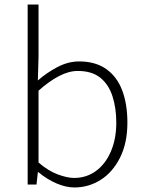

<svg xmlns="http://www.w3.org/2000/svg" viewBox="-20 -814 638 847"><path d="M308 13Q271 13 229 -5Q187 -23 150 -54H147L141 0H102V-794H150V-564L147 -459Q187 -494 234 -518.5Q281 -543 329 -543Q401 -543 448.5 -509.5Q496 -476 519 -415.5Q542 -355 542 -273Q542 -183 509.5 -118.5Q477 -54 424 -20.5Q371 13 308 13ZM307 -29Q361 -29 403 -59.5Q445 -90 469 -145.5Q493 -201 493 -273Q493 -338 476 -390Q459 -442 422 -471.5Q385 -501 323 -501Q284 -501 240.5 -478.5Q197 -456 150 -414V-97Q193 -60 235 -44.5Q277 -29 307 -29Z"/></svg>

Font: Noto Sans KR ExtraLight
Style: Regular
Weight: 250
Designer: Ryoko NISHIZUKA  (kana, bopomofo & ideographs); Paul D. Hunt (Latin, Greek & Cyrillic); Sandoll Communications , Soo-you
Foundry: Adobe
Version: Version 2.004-H2;hotconv 1.0.118;makeotfexe 2.5.65603